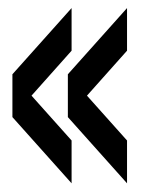

<svg xmlns="http://www.w3.org/2000/svg" viewBox="-20 -544 376 464"><path d="M153 -421.5 10 -261V-364.5L153 -524.5ZM153 -101 10 -261V-364.5L153 -204.5ZM287 -421.5 144 -261V-364.5L287 -524.5ZM287 -101 144 -261V-364.5L287 -204.5Z"/></svg>

Font: Big Shoulders Display Thin
Style: Bold
Weight: 700
Version: Version 2.002